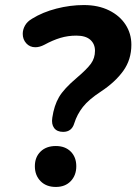

<svg xmlns="http://www.w3.org/2000/svg" viewBox="-20 -735 540 760"><path d="M187 -269Q194 -317 213.5 -350.5Q233 -384 284 -427Q324 -461 340 -483Q356 -505 356 -534Q356 -561 337.5 -577.5Q319 -594 282 -594Q249 -594 219 -585Q189 -576 156 -558Q137 -548 120 -548Q98 -548 84 -563.5Q70 -579 70 -601Q70 -618 79 -634Q88 -650 107 -661Q149 -687 203.5 -701Q258 -715 312 -715Q369 -715 411.5 -694Q454 -673 477 -637.5Q500 -602 500 -558Q500 -499 468 -454.5Q436 -410 380 -373Q331 -341 308 -311.5Q285 -282 274 -247Q264 -213 230 -213Q206 -213 194.5 -228Q183 -243 187 -269ZM118 -77Q118 -113 140.5 -135Q163 -157 201 -157Q238 -157 260 -135Q282 -113 282 -77Q282 -41 260 -18Q238 5 201 5Q163 5 140.5 -18Q118 -41 118 -77Z"/></svg>

Font: SN Pro Bold
Style: Bold Italic
Weight: 700
Italic angle: -9°
Designer: Tobias Whetton
Foundry: Supernotes
Version: Version 1.003